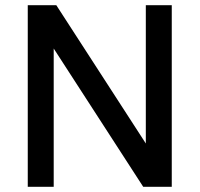

<svg xmlns="http://www.w3.org/2000/svg" viewBox="-20 -720 770 740"><path d="M87 -700H197L542 -167V-700H642V0H532L187 -533V0H87Z"/></svg>

Font: NT Somic Medium
Style: Regular
Weight: 500
Designer: Ravid Balaliev — lead type designer, mastering
Michael Voronin — secret advisor, marketing
Ivan Kovalenko — best boy
Foundry: NT Type
Version: Version 0.7